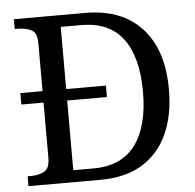

<svg xmlns="http://www.w3.org/2000/svg" viewBox="-51 -766 830 818"><g transform="rotate(-5 363.5 -357.0)"><path d="M38 0V-42H51Q85 -42 109 -54.5Q133 -67 133 -114V-349H38V-398H133V-604Q133 -648 108.5 -660Q84 -672 51 -672H38V-714H344Q499 -714 584.5 -621Q670 -528 670 -358Q670 -249 633.5 -168.5Q597 -88 525 -44Q453 0 344 0ZM321 -51Q440 -51 499.5 -130.5Q559 -210 559 -358Q559 -507 500 -585.5Q441 -664 322 -664H234V-398H404V-349H234V-51Z"/></g></svg>

Font: Noto Serif Dives Akuru
Style: Regular
Weight: 400
Designer: Fernando Caro
Foundry: Fernando Caro
Version: Version 2.000; ttfautohint (v1.8.4.7-5d5b)